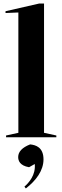

<svg xmlns="http://www.w3.org/2000/svg" viewBox="-20 -770 346 1077"><path d="M227 -750H199L11 -707V-697L83 -700V-25L14 -10V0H296V-10L227 -25ZM143 168 175 150C181 212 142 255 117 277L125 287C182 243 224 187 224 124C224 56 180 43 149 40C105 57 82 81 82 111C82 131 91 159 143 168Z"/></svg>

Font: Mazius Display
Style: Bold
Weight: 700
Designer: Alberto Casagrande & Collletttivo
Foundry: Collletttivo
Version: Version 2.000;Glyphs 3.2 (3221)